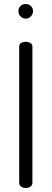

<svg xmlns="http://www.w3.org/2000/svg" viewBox="-20 -940 258 960"><path d="M76 -707Q76 -720 86 -725.5Q96 -731 109 -731Q121 -731 131.5 -725.5Q142 -720 142 -707V-26Q142 -13 131.5 -6.5Q121 0 109 0Q96 0 86 -6.5Q76 -13 76 -26ZM109 -920Q124 -920 134.5 -910Q145 -900 145 -884Q145 -869 134.5 -858Q124 -847 109 -847Q93 -847 82.5 -858Q72 -869 72 -884Q72 -900 82.5 -910Q93 -920 109 -920Z"/></svg>

Font: Dosis
Style: Book
Weight: 400
Designer: EdgarTolentino, PabloImpallari, IginoMarini
Foundry: EdgarTolentino, PabloImpallari, IginoMarini
Version: Version 1.007